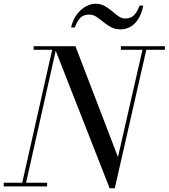

<svg xmlns="http://www.w3.org/2000/svg" viewBox="-55 -997 902 1027"><path d="M531.5 10 233.5 -750H348.5L576 -157L711.5 -750H732L559 10ZM-35 0V-19.5H197V0ZM59.5 0 224 -730.5H125V-750H248.5L80 0ZM591.5 -730.5V-750H827V-730.5ZM591 -840Q561 -840 538.5 -852Q516 -864 497.5 -879.5Q479 -895 461 -907Q443 -919 421.5 -919Q393 -919 376 -902.8Q359 -886.5 345 -850H325Q335 -892.5 356.8 -920.8Q378.5 -949 405 -963Q431.5 -977 456 -977Q483.5 -977 504.8 -965Q526 -953 544 -937.5Q562 -922 579 -910Q596 -898 615 -898Q643.5 -898 661 -915Q678.5 -932 691.5 -967H711.5Q701.5 -920 682.5 -892Q663.5 -864 639.5 -852Q615.5 -840 591 -840Z"/></svg>

Font: Bodoni Moda SC
Style: Italic
Weight: 400
Italic angle: -13°
Designer: Owen Earl
Foundry: indestructible type
Version: Version 2.005